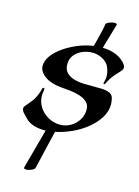

<svg xmlns="http://www.w3.org/2000/svg" viewBox="-126 -709 714 984"><g transform="rotate(15 231.0 -217.0)"><path d="M113 205Q98 205 101 195L158 -14Q125 -13 97 -21Q69 -29 50 -48Q43 -56 30 -69Q17 -82 17 -95Q17 -102 21 -106Q36 -125 51.5 -143Q67 -161 80 -198Q83 -207 85 -216Q87 -225 95 -222Q98 -221 95.5 -206Q93 -191 93 -183Q93 -150 110.5 -122.5Q128 -95 157.5 -78.5Q187 -62 221 -62Q249 -62 274.5 -76Q300 -90 316.5 -115Q333 -140 333 -172Q333 -197 317 -211.5Q301 -226 277 -233.5Q253 -241 227.5 -244Q202 -247 183 -248Q122 -253 89.5 -277Q57 -301 57 -331Q57 -358 76.5 -385Q96 -412 129 -435Q162 -458 202 -474.5Q242 -491 284 -497Q289 -515 295 -539Q301 -563 306 -585Q311 -607 312 -618Q313 -626 329 -632.5Q345 -639 357 -639Q372 -639 369 -630L331 -500Q365 -499 394.5 -489Q424 -479 445 -458Q462 -441 462 -429Q462 -418 448 -404Q441 -397 424 -377.5Q407 -358 393 -329Q389 -321 385 -321Q382 -321 382 -327Q382 -333 384 -336Q385 -339 386.5 -346.5Q388 -354 388 -364Q388 -384 378 -409.5Q368 -435 336 -451Q312 -462 287 -462Q260 -462 235 -451.5Q210 -441 193.5 -421Q177 -401 177 -372Q177 -342 194 -326Q211 -310 236 -303.5Q261 -297 288 -296.5Q315 -296 334 -296Q355 -296 378 -295.5Q401 -295 419 -288.5Q437 -282 442 -264Q447 -246 447 -230Q447 -193 426 -159Q405 -125 370 -96.5Q335 -68 292 -48.5Q249 -29 206 -20Q202 -3 195 26Q188 55 180.5 87Q173 119 167 145Q161 171 158 183Q157 191 141 198Q125 205 113 205Z"/></g></svg>

Font: Tapestry
Style: Regular
Weight: 400
Designer: Robert E. Leuschke
Foundry: Robert E. Leuschke
Version: Version 1.010; ttfautohint (v1.8.4.7-5d5b)